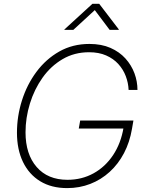

<svg xmlns="http://www.w3.org/2000/svg" viewBox="-20 -965 765 995"><path d="M328.1 9.8Q246.6 9.8 188.5 -25.6Q130.4 -61 99.1 -125.7Q67.9 -190.4 67.9 -277.3Q67.9 -362.8 93.8 -444.6Q119.6 -526.4 168.7 -592.5Q217.8 -658.7 287.1 -698Q356.4 -737.3 443.4 -737.3Q505.9 -737.3 552.5 -716.8Q599.1 -696.3 630.1 -661.9Q661.1 -627.4 676.8 -585.2Q692.4 -543 692.4 -499H646.5Q645 -535.6 631.8 -570.3Q618.7 -605 593.3 -633.1Q567.9 -661.1 530 -677.7Q492.2 -694.3 441.9 -694.3Q365.2 -694.3 304.2 -658.4Q243.2 -622.6 200.4 -562.3Q157.7 -502 135 -428.2Q112.3 -354.5 112.3 -279.3Q112.3 -166 169.9 -99.6Q227.5 -33.2 329.6 -33.2Q403.8 -33.2 464.6 -66.7Q525.4 -100.1 566.2 -161.4Q606.9 -222.7 620.6 -305.2L635.3 -298.8H388.2L395.5 -340.3H671.4L664.1 -297.9Q652.3 -228 622.6 -171.4Q592.8 -114.7 548.3 -74.2Q503.9 -33.7 448 -12Q392.1 9.8 328.1 9.8ZM359.9 -810.1H313.5L314 -812.5L459 -945.3H494.1L595.7 -812.5L595.2 -810.1H548.3L471.2 -912.6Z"/></svg>

Font: Inter 20pt ExtraLight
Style: Italic
Weight: 250
Italic angle: -9.3988°
Version: Version 4.001;git-66647c0bb